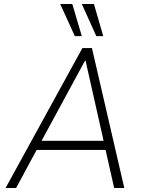

<svg xmlns="http://www.w3.org/2000/svg" viewBox="-20 -947 734 967"><path d="M8 0 395 -705H443L606 0H555L509 -204L537 -192H142L171 -204L61 0ZM408 -641 184 -228 166 -238H529L504 -228L411 -641ZM465 -765 392 -927H453L500 -765ZM357 -765 283 -927H344L392 -765Z"/></svg>

Font: Nunito Sans 7pt SemiCondensed ExtraLight
Style: Italic
Weight: 250
Width: 4
Italic angle: -9°
Designer: Vernon Adams
Foundry: Vernon Adams
Version: Version 3.101;gftools[0.9.27]